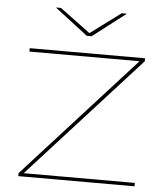

<svg xmlns="http://www.w3.org/2000/svg" viewBox="-57 -903 835 955"><g transform="rotate(5 360.0 -426.0)"><path d="M650.5 -17V0H70V-15L621 -622H71V-639H647V-624L95.5 -17ZM348.5 -725 184.5 -851V-852H208.5L359 -740.5H362L512 -852H536.5V-851L372.5 -725Z"/></g></svg>

Font: Anek Latin Expanded Thin
Style: Regular
Weight: 250
Width: 7
Designer: Yesha Goshar
Foundry: Ek Type
Version: Version 1.003